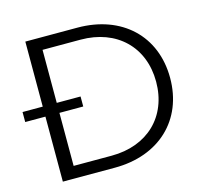

<svg xmlns="http://www.w3.org/2000/svg" viewBox="-103 -814 985 927"><g transform="rotate(-15 389.5 -350.0)"><path d="M100 0H360C582 0 730 -140 730 -350C730 -560 582 -700 360 -700H100V-375H-1V-325H100ZM360 -60H170V-325H289V-375H170V-640H360C540 -640 660 -524 660 -350C660 -176 540 -60 360 -60Z"/></g></svg>

Font: Gully Light
Style: Regular
Weight: 300
Designer: jaikishan Patel
Foundry: MagicType
Version: Version 1.000;Glyphs 3.2 (3242)